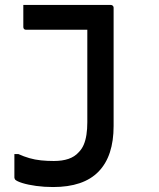

<svg xmlns="http://www.w3.org/2000/svg" viewBox="-20 -554 640 774"><path d="M427 -534Q430 -534 432.5 -532.5Q435 -531 436.5 -528.5Q438 -526 438 -523Q438 -473 438 -426.5Q438 -380 438 -335Q438 -290 438 -244Q438 -198 438 -149Q438 -100 438 -46Q438 14 423 60Q408 106 377.5 137.5Q347 169 301 184.5Q255 200 194 200Q158 200 125.5 195.5Q93 191 70.5 184Q48 177 41 170Q40 168 39 166Q38 164 38 162Q38 138 38 114.5Q38 91 38 67H54Q76 77 98.5 83.5Q121 90 145.5 92.5Q170 95 197 95Q231 95 256 86.5Q281 78 297 60Q310 47 317.5 29.5Q325 12 328.5 -11Q332 -34 332 -61Q332 -113 332 -158.5Q332 -204 332 -247.5Q332 -291 332 -336Q332 -381 332 -434H320Q291 -434 261.5 -434Q232 -434 202.5 -434Q173 -434 144 -434Q115 -434 85 -434Q80 -434 77 -437Q74 -440 74 -445Q74 -467 74 -489.5Q74 -512 74 -534Q118 -534 162.5 -534Q207 -534 251 -534Q295 -534 339 -534Q383 -534 427 -534Z"/></svg>

Font: Recursive Monospace Medium
Style: Regular
Weight: 500
Version: Version 1.047